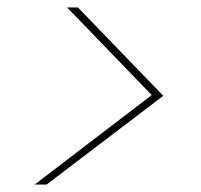

<svg xmlns="http://www.w3.org/2000/svg" viewBox="-20 -608 540 515"><path d="M73 -113 387 -353 160 -588H189L418 -351L105 -113Z"/></svg>

Font: DM Sans 10pt Thin
Style: Italic
Weight: 250
Italic angle: -10°
Version: Version 4.004;gftools[0.9.30]